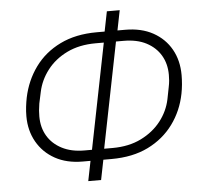

<svg xmlns="http://www.w3.org/2000/svg" viewBox="-53 -780 900 864"><g transform="rotate(-5 397.0 -348.0)"><path d="M311 29 329 -61H294Q222 -61 169.5 -90Q117 -119 88 -170Q59 -221 59 -286Q59 -308 61.5 -329Q64 -350 68 -370Q84 -446 127.5 -506Q171 -566 241.5 -600.5Q312 -635 407 -635H443L461 -725H519L501 -635H536Q609 -635 661.5 -606Q714 -577 742.5 -526.5Q771 -476 771 -410Q771 -389 769 -367.5Q767 -346 763 -326Q748 -250 704 -190Q660 -130 590 -95.5Q520 -61 424 -61H387L369 29ZM306 -110H340L435 -586H398Q324 -586 268.5 -559Q213 -532 178.5 -487Q144 -442 133 -389L122 -338Q119 -319 118 -306.5Q117 -294 117 -280Q117 -230 139.5 -192Q162 -154 204.5 -132Q247 -110 306 -110ZM395 -110H433Q507 -110 562.5 -137.5Q618 -165 652.5 -209.5Q687 -254 698 -307L708 -358Q712 -377 713 -390Q714 -403 714 -416Q714 -466 691.5 -504Q669 -542 627 -564Q585 -586 524 -586H490Z"/></g></svg>

Font: IBM Plex Sans Light
Style: Italic
Weight: 300
Italic angle: -11.31°
Designer: Mike Abbink, Paul van der Laan, Pieter van Rosmalen
Foundry: Bold Monday
Version: Version 3.201